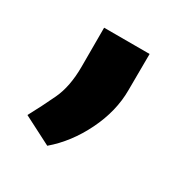

<svg xmlns="http://www.w3.org/2000/svg" viewBox="-84 -188 415 432"><g transform="rotate(30 123.0 28.0)"><path d="M188 -118.7 187.5 -24.4Q187.5 30.3 160.6 85Q133.8 139.6 91.8 175.3L18.6 137.7Q36.6 104.5 53.2 69.3Q69.8 34.2 69.8 -17.6V-118.7Z"/></g></svg>

Font: Vazirmatn UI
Style: Bold
Weight: 700
Designer: Saber Rastikerdar
Foundry: Saber Rastikerdar
Version: Version 33.003